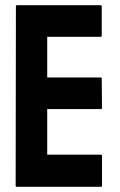

<svg xmlns="http://www.w3.org/2000/svg" viewBox="-20 -716 460 736"><path d="M44 0Q40 0 40 -5L41 -692Q41 -696 45 -696H366Q370 -696 370 -691V-579Q370 -575 366 -575H161V-419H366Q370 -419 370 -415L371 -302Q371 -298 367 -298H161V-123H367Q371 -123 371 -118V-4Q371 0 367 0Z"/></svg>

Font: Staatliches
Style: Regular
Weight: 400
Designer: Brian LaRossa & Erica Carras
Foundry: Type Brut Foundry
Version: Version 1.000; ttfautohint (v1.8.2) -l 8 -r 50 -G 200 -x 14 